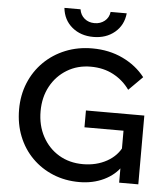

<svg xmlns="http://www.w3.org/2000/svg" viewBox="-62 -997 930 1068"><g transform="rotate(5 403.0 -463.0)"><path d="M749 0H642V-101L654 -96Q619 -43 557.5 -13.5Q496 16 420 16Q341 16 274 -11.5Q207 -39 157 -89Q107 -139 79.5 -207.5Q52 -276 52 -358Q52 -438 80 -506Q108 -574 159 -624.5Q210 -675 279 -703Q348 -731 429 -731Q523 -731 599.5 -694.5Q676 -658 724 -596L647 -519Q611 -570 555.5 -599.5Q500 -629 429 -629Q355 -629 296.5 -593.5Q238 -558 205 -497Q172 -436 172 -358Q172 -279 205.5 -217Q239 -155 297.5 -120Q356 -85 432 -85Q507 -85 565.5 -117.5Q624 -150 650 -208L641 -169V-290H423V-384H749ZM428 -795Q357 -795 309 -835Q261 -875 254 -942H344Q349 -910 372 -891Q395 -872 428 -872Q461 -872 484.5 -891Q508 -910 512 -942H602Q595 -875 547 -835Q499 -795 428 -795Z"/></g></svg>

Font: Wix Madefor Display SemiBold
Style: Regular
Weight: 600
Designer: Dalton Maag Ltd
Foundry: Dalton Maag Ltd
Version: Version 3.100